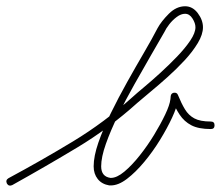

<svg xmlns="http://www.w3.org/2000/svg" viewBox="-32 -571 705 613"><path d="M-10 15Q-15 4 -5 -2Q101 -59 201 -119.5Q301 -180 391 -261Q403 -272 427 -292Q451 -312 479 -337.5Q507 -363 533 -390Q559 -417 575.5 -441.5Q592 -466 592 -484Q592 -497 582.5 -512Q573 -527 559 -527Q546 -527 532.5 -517Q519 -507 508.5 -493.5Q498 -480 493 -469Q493 -469 493 -469Q493 -469 493 -469Q475 -438 450 -394.5Q425 -351 397 -301.5Q369 -252 345 -203Q321 -154 306 -111.5Q291 -69 291 -40Q291 -7 321 -3Q321 -3 322 -3Q341 -3 365 -23Q389 -43 414 -74.5Q439 -106 460 -140.5Q481 -175 495.5 -205.5Q510 -236 512 -254Q512 -254 512 -253Q512 -253 512 -253Q513 -260 513 -264Q514 -273 523 -275Q533 -276 536 -268Q547 -241 558.5 -222Q570 -203 588.5 -193Q607 -183 641 -183Q641 -183 641 -183Q641 -183 641 -183Q653 -183 653 -171Q653 -159 641 -159Q602 -159 579 -171Q556 -183 541.5 -205Q527 -227 514 -258Q512 -263 515.5 -265.5Q519 -268 524 -269Q529 -270 533 -268Q537 -266 537 -262Q536 -255 536 -251Q536 -251 536 -251Q536 -250 536 -250Q533 -229 517.5 -195.5Q502 -162 479 -124.5Q456 -87 428.5 -54Q401 -21 373.5 0Q346 21 322 21Q320 21 317 21Q293 17 280 0.5Q267 -16 267 -40Q267 -72 282 -115.5Q297 -159 321.5 -209Q346 -259 374 -309Q402 -359 428 -403.5Q454 -448 471 -481Q471 -481 471 -481Q471 -481 471 -481Q483 -503 507 -527Q531 -551 559 -551Q583 -551 599.5 -529Q616 -507 616 -484Q616 -461 599.5 -433.5Q583 -406 557.5 -378.5Q532 -351 503 -325Q474 -299 448.5 -278Q423 -257 407 -243Q316 -161 214.5 -100Q113 -39 7 20Q-4 25 -10 15Z"/></svg>

Font: FRB American Cursive Light
Style: Italic
Weight: 300
Italic angle: -25°
Version: Version 2.0;Modular Font Editor K font №1